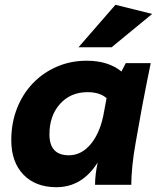

<svg xmlns="http://www.w3.org/2000/svg" viewBox="-20 -770 658 800"><path d="M215 10Q128 10 77.5 -42.5Q27 -95 27 -186Q27 -257 50.5 -317.5Q74 -378 116.5 -422.5Q159 -467 216.5 -492Q274 -517 341 -517Q431 -517 486 -472L504 -507H608Q601 -473 591.5 -425.5Q582 -378 572 -325L545 -174Q536 -124 531.5 -79Q527 -34 527 0H376Q376 -22 379 -46Q382 -70 387 -93Q322 10 215 10ZM267 -123Q321 -123 360.5 -172.5Q400 -222 414 -307L424 -361Q396 -386 345 -386Q274 -386 230 -337Q186 -288 186 -210Q186 -123 267 -123ZM307 -573 461 -750 614 -712 445 -573Z"/></svg>

Font: Livvic
Style: Bold Italic
Weight: 700
Italic angle: -10°
Designer: Jacques Le Bailly, Baron von Fonthausen
Version: Version 1.001; ttfautohint (v1.8.2)